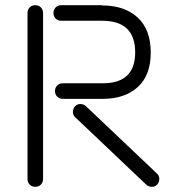

<svg xmlns="http://www.w3.org/2000/svg" viewBox="-20 -690 690 740"><path d="M270 -238Q261 -246 261 -258.5Q261 -271 269 -280Q277 -289 289.5 -289Q302 -289 311 -281L585 -21Q594 -13 594 -0.5Q594 12 586 21Q578 30 565.5 30Q553 30 544 22ZM86 -640Q86 -653 94.5 -661.5Q103 -670 116 -670Q129 -670 137.5 -661.5Q146 -653 146 -640V0Q146 13 137.5 21.5Q129 30 116 30Q103 30 94.5 21.5Q86 13 86 0ZM374 -670V-669Q460 -669 510.5 -622.5Q561 -576 561 -487Q561 -400 511 -354.5Q461 -309 376 -309H222Q209 -309 200.5 -317.5Q192 -326 192 -339Q192 -352 200.5 -360.5Q209 -369 222 -369H376Q501 -369 501 -488Q501 -610 374 -610H216Q203 -610 194.5 -618.5Q186 -627 186 -640Q186 -653 194.5 -661.5Q203 -670 216 -670Z"/></svg>

Font: Beon
Style: Medium
Weight: 500
Designer: BSozoo
Foundry: BSozoo
Version: Version 001.000